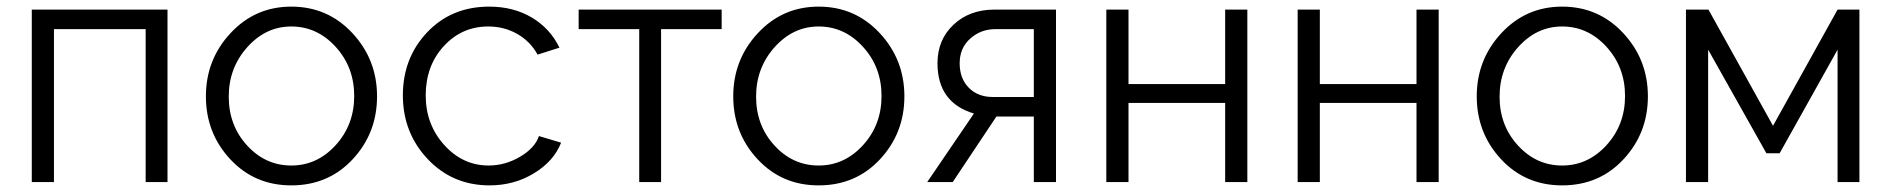

<svg xmlns="http://www.w3.org/2000/svg" viewBox="-20 -550 5713 580"><path d="M486 -521V0H420V-462H143V0H76V-521Z M860 10Q749 10 675.5 -69Q602 -148 602 -259Q602 -370 676.5 -450Q751 -530 860 -530Q970 -530 1044.5 -450Q1119 -370 1119 -259Q1119 -148 1045.5 -69Q972 10 860 10ZM860 -470Q783 -470 727 -407.5Q671 -345 671 -258Q671 -171 726.5 -110.5Q782 -50 860 -50Q938 -50 994 -111.5Q1050 -173 1050 -260Q1050 -347 994 -408.5Q938 -470 860 -470Z M1458 -530Q1531 -530 1586.5 -497Q1642 -464 1670 -406L1604 -385Q1582 -425 1542.5 -447.5Q1503 -470 1455 -470Q1375 -470 1320.5 -410.5Q1266 -351 1266 -262Q1266 -174 1322 -112Q1378 -50 1456 -50Q1506 -50 1551 -76.5Q1596 -103 1608 -139L1675 -119Q1653 -63 1593 -26.5Q1533 10 1459 10Q1347 10 1272 -69.5Q1197 -149 1197 -262Q1197 -375 1270.5 -452.5Q1344 -530 1458 -530Z M1977 -462V0H1911V-462H1728V-521H2160V-462Z M2453 10Q2342 10 2268.5 -69Q2195 -148 2195 -259Q2195 -370 2269.5 -450Q2344 -530 2453 -530Q2563 -530 2637.5 -450Q2712 -370 2712 -259Q2712 -148 2638.5 -69Q2565 10 2453 10ZM2453 -470Q2376 -470 2320 -407.5Q2264 -345 2264 -258Q2264 -171 2319.5 -110.5Q2375 -50 2453 -50Q2531 -50 2587 -111.5Q2643 -173 2643 -260Q2643 -347 2587 -408.5Q2531 -470 2453 -470Z M2781 0 2922 -207Q2812 -240 2812 -359Q2812 -430 2860.5 -475.5Q2909 -521 2984 -521H3170V0H3103V-198H2990L2858 0ZM2979 -257H3103V-462H2987Q2943 -462 2911 -433.5Q2879 -405 2879 -359Q2879 -313 2906.5 -285Q2934 -257 2979 -257Z M3389 -521V-296H3681V-521H3748V0H3681V-239H3389V0H3322V-521Z M3967 -521V-296H4259V-521H4326V0H4259V-239H3967V0H3900V-521Z M4699 10Q4588 10 4514.5 -69Q4441 -148 4441 -259Q4441 -370 4515.5 -450Q4590 -530 4699 -530Q4809 -530 4883.5 -450Q4958 -370 4958 -259Q4958 -148 4884.5 -69Q4811 10 4699 10ZM4699 -470Q4622 -470 4566 -407.5Q4510 -345 4510 -258Q4510 -171 4565.5 -110.5Q4621 -50 4699 -50Q4777 -50 4833 -111.5Q4889 -173 4889 -260Q4889 -347 4833 -408.5Q4777 -470 4699 -470Z M5141 -521 5336 -170 5531 -521H5597V0H5531V-400L5356 -87H5316L5140 -400V0H5073V-521Z"/></svg>

Font: Raleway
Style: Regular
Weight: 400
Designer: Matt McInerney, Pablo Impallari, Rodrigo Fuenzalida
Foundry: Matt McInerney, Pablo Impallari, Rodrigo Fuenzalida
Version: Version 1.000;PS 001.001;hotconv 1.0.56; ttfautohint (v1.5)